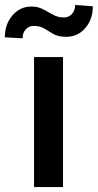

<svg xmlns="http://www.w3.org/2000/svg" viewBox="-68 -760 397 780"><path d="M188 -528.3V0H70.3V-528.3ZM237.3 -739.7 309.1 -734.4Q309.1 -681.2 278.3 -645.8Q247.6 -610.4 201.2 -610.4Q168.9 -610.4 149.4 -621.6Q129.9 -632.8 112.3 -643.8Q94.7 -654.8 68.4 -654.8Q49.8 -654.8 36.9 -641.1Q23.9 -627.4 23.9 -604.5L-48.3 -608.4Q-48.3 -661.1 -17.6 -697.3Q13.2 -733.4 59.6 -733.4Q86.4 -733.4 106.9 -722.4Q127.4 -711.4 147.5 -700.2Q167.5 -689 192.4 -689Q210.9 -689 224.1 -703.1Q237.3 -717.3 237.3 -739.7Z"/></svg>

Font: Vazirmatn RD UI Medium
Style: Regular
Weight: 500
Designer: Saber Rastikerdar
Foundry: Saber Rastikerdar
Version: Version 33.003